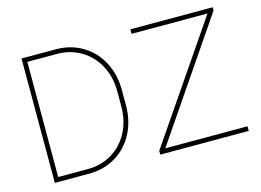

<svg xmlns="http://www.w3.org/2000/svg" viewBox="-95 -885 1442 1060"><g transform="rotate(-15 626.0 -355.5)"><path d="M97.7 0V-710.9H294.4Q377 -710.9 443.8 -671.9Q510.7 -632.8 548.8 -562.3Q586.9 -491.7 587.9 -404.3V-312Q587.9 -223.1 550.5 -151.9Q513.2 -80.6 446.3 -40.5Q379.4 -0.5 296.9 0ZM124 -684.6V-26.4H294.4Q369.1 -26.4 430.4 -62.7Q491.7 -99.1 526.4 -164.3Q561 -229.5 561.5 -309.1V-400.4Q561.5 -480 527.6 -544.9Q493.7 -609.9 432.9 -646.7Q372.1 -683.6 298.3 -684.6ZM736.3 -26.4H1206.1V0H700.2V-21.5L1153.8 -685.1H719.7V-710.9H1190.4V-692.4Z"/></g></svg>

Font: Roboto Thin
Style: Regular
Weight: 250
Designer: Google
Version: Version 2.134; 2016